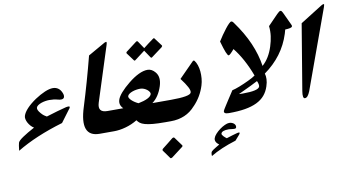

<svg xmlns="http://www.w3.org/2000/svg" viewBox="-162 -967 2610 1433"><g transform="rotate(-10 1143.5 -250.5)"><path d="M278.8 -198.2Q70.3 -136.2 -72.3 -49.8Q-69.8 -72.8 -67.6 -87.4Q-65.4 -102.1 -63 -109.4Q-58.1 -124 -22.9 -147.7Q12.2 -171.4 66.9 -200.7Q53.7 -208.5 42.7 -220.9Q31.7 -233.4 24.4 -247.1Q17.1 -260.7 14.4 -274.4Q11.7 -288.1 15.1 -298.8Q22.9 -324.2 49.3 -352.5Q75.7 -380.9 118.7 -410.2Q158.7 -436.5 194.3 -451.7Q230 -466.8 256.3 -466.8Q278.8 -466.8 295.9 -454.8Q313 -442.9 322.8 -418.9Q327.1 -408.7 327.9 -400.9Q328.6 -393.1 326.7 -386.2Q322.3 -372.1 302.7 -372.1Q297.4 -372.1 291.7 -373Q286.1 -374 279.8 -375.5Q263.2 -380.4 246.8 -382.1Q230.5 -383.8 214.4 -383.8Q200.2 -383.8 183.8 -381.1Q167.5 -378.4 153.1 -373.3Q138.7 -368.2 127.9 -360.8Q117.2 -353.5 114.3 -344.2Q108.9 -327.6 134.3 -298.8Q145.5 -285.6 156.5 -277.6Q167.5 -269.5 175.8 -265.6Q221.2 -279.8 260 -291Q298.8 -302.2 329.1 -309.6Q334 -310.5 338.4 -311Q342.8 -311.5 346.7 -311.5Q358.4 -311.5 355.5 -303.2Q354 -296.9 347.7 -290.5Z M646.5 -70.3H541.5Q389.6 -70.3 460 -289.6Q514.6 -464.4 564.9 -659.7L679.7 -725.1Q699.7 -737.8 707.5 -737.8Q715.3 -737.8 706.1 -710.4L574.7 -299.8Q552.2 -227.5 628.4 -227.5H696.3Z M1113.3 -639.2Q1114.7 -635.7 1113.8 -632.8Q1112.3 -629.4 1107.9 -625.5L1028.3 -566.4Q1026.9 -564.9 1024.9 -563.7Q1022.9 -562.5 1020.5 -562.5Q1018.1 -562.5 1014.6 -566.4L976.1 -623.5Q959.5 -610.8 938.7 -595Q918 -579.1 900.9 -566.4Q896.5 -562.5 893.6 -562.5Q892.6 -562.5 891.1 -563.7Q889.6 -564.9 888.2 -566.4Q877.4 -580.6 866.5 -595.7Q855.5 -610.8 844.7 -625Q843.8 -626 843 -628.7Q842.3 -631.3 843.3 -632.8Q844.2 -637.2 851.6 -641.6L925.3 -697.8Q931.6 -702.6 935.1 -702.6Q939 -702.6 942.4 -697.8L980 -642.1Q996.6 -655.3 1016.1 -670.2Q1035.6 -685.1 1053.7 -697.8Q1056.2 -699.7 1058.6 -701.2Q1061 -702.6 1063 -702.6Q1065.4 -702.6 1066.7 -701.4Q1067.9 -700.2 1069.3 -697.8ZM967.8 -295.4Q970.2 -302.7 964.8 -312Q959.5 -321.3 949.2 -329.6Q939 -337.9 925.3 -343.5Q911.6 -349.1 897 -349.1Q882.3 -349.1 866.5 -346.4Q850.6 -343.8 836.7 -338.6Q822.8 -333.5 812.7 -326.2Q802.7 -318.8 799.8 -310.1Q797.9 -303.2 803 -294.4Q808.1 -285.6 817.9 -276.4Q827.6 -267.1 840.6 -258.8Q853.5 -250.5 866.7 -244.6Q909.7 -252.9 936 -265.9Q962.4 -278.8 967.8 -295.4ZM1072.3 -70.3H1038.6Q981.9 -70.3 945.3 -73.7Q908.7 -77.1 885.5 -83.7Q862.3 -90.3 849.9 -99.9Q837.4 -109.4 829.1 -122.1Q808.6 -109.4 785.9 -99.6Q763.2 -89.8 739.7 -83.3Q716.3 -76.7 693.6 -73.5Q670.9 -70.3 651.4 -70.3H618.7L668.5 -227.5H748Q717.8 -257.3 729.5 -294.4Q736.8 -317.9 762.9 -347.7Q789.1 -377.4 828.6 -409.2Q870.1 -442.9 907.5 -460.7Q944.8 -478.5 976.1 -478.5Q1007.8 -478.5 1033.7 -447.3Q1065.9 -408.7 1044.9 -342.3Q1032.7 -304.2 1013.4 -275.1Q994.1 -246.1 968.8 -227.5H1122.1Z M1352.1 -293Q1339.4 -252.4 1318.4 -216.8Q1297.4 -181.2 1267.6 -150.4V-150.9Q1232.4 -110.4 1185.3 -90.3Q1138.2 -70.3 1081.5 -70.3H1044.4L1094.2 -227.5H1110.4Q1181.2 -227.5 1220.2 -234.4Q1259.3 -241.2 1263.7 -255.4Q1268.6 -269.5 1253.9 -297.6Q1239.3 -325.7 1206.5 -368.7L1317.4 -481Q1319.8 -483.4 1322 -485.1Q1324.2 -486.8 1326.7 -486.8Q1328.1 -486.8 1330.1 -485.8Q1332 -484.9 1333 -483.9Q1344.7 -469.2 1352.3 -446.8Q1359.9 -424.3 1362.3 -398.7Q1364.7 -373 1362.3 -345.5Q1359.9 -317.9 1352.1 -293ZM1132.3 119.6Q1135.7 123.5 1134.3 127Q1133.8 130.9 1127 135.3L1043.5 198.7Q1038.1 201.7 1034.7 201.7Q1030.8 201.7 1028.8 198.7Q1019 184.6 1006.8 167.7Q994.6 150.9 983.9 136.2Q981.4 132.3 982.9 127.9Q984.9 122.6 990.7 118.7Q1010.3 103.5 1030.3 87.6Q1050.3 71.8 1068.8 56.6Q1075.2 52.7 1079.1 52.7Q1083.5 52.7 1086.4 56.6Z M1774.4 -210.4Q1778.8 -226.1 1766.1 -253.9Q1750 -244.6 1712.2 -226.6Q1674.3 -208.5 1616.7 -181.6Q1622.6 -181.2 1630.4 -180.9Q1638.2 -180.7 1646.5 -180.7Q1764.2 -180.7 1774.4 -210.4ZM1530.8 156.2Q1416 191.4 1337.9 238.8Q1336.4 222.7 1339.8 211.9Q1341.3 207.5 1345.7 203.1Q1350.1 198.7 1358.2 193.1Q1366.2 187.5 1378.2 180.4Q1390.1 173.3 1406.2 163.6Q1372.6 138.7 1381.3 111.3Q1385.7 96.7 1400.6 80.3Q1415.5 64 1434.3 50Q1453.1 36.1 1472.9 26.9Q1492.7 17.6 1506.8 17.6Q1517.1 17.6 1526.6 21Q1536.1 24.4 1542.7 30.3Q1549.3 36.1 1552.2 43.9Q1555.2 51.8 1552.2 60.5Q1550.3 67.9 1537.1 67.9Q1534.7 67.9 1529.1 67.4Q1523.4 66.9 1517.1 66.2Q1510.7 65.4 1504.6 64.7Q1498.5 64 1495.6 64Q1443.8 64 1437 85.9Q1435.5 90.3 1439 96.2Q1442.4 102.1 1447.8 107.9Q1453.1 113.8 1459.5 118.9Q1465.8 124 1470.2 127Q1515.6 112.3 1553.7 102.1Q1559.6 100.6 1565.9 100.6Q1572.8 100.6 1570.8 107.4Q1570.3 108.9 1568.8 111.3Q1567.4 113.8 1565.4 116.7ZM2090.8 -626Q2093.3 -621.1 2094.2 -616.9Q2095.2 -612.8 2093.8 -610.4Q2091.3 -603.5 2077.6 -600.3Q2064 -597.2 2040.5 -596.2L2039.6 -593.3Q2037.1 -585.4 2035.4 -578.4Q2033.7 -571.3 2031.7 -565.4Q2005.9 -483.9 1956.1 -417.2Q1906.2 -350.6 1833.5 -298.8Q1839.4 -280.3 1838.6 -256.1Q1837.9 -231.9 1828.1 -202.6Q1815.9 -164.6 1792.2 -136.7Q1768.6 -108.9 1731 -90.6Q1693.4 -72.3 1641.1 -63.5Q1588.9 -54.7 1519 -54.7Q1476.6 -54.7 1484.4 -78.1Q1485.4 -81.1 1490.2 -89.4Q1495.1 -97.7 1505.4 -113.8Q1515.6 -129.9 1532.2 -155.5Q1548.8 -181.2 1573.2 -218.3Q1583 -220.2 1597.9 -225.1Q1612.8 -230 1630.1 -236.6Q1647.5 -243.2 1666 -251.5Q1684.6 -259.8 1701.7 -267.8Q1718.8 -275.9 1732.9 -283.7Q1747.1 -291.5 1755.4 -297.9Q1730.5 -364.7 1699.5 -421.4Q1668.5 -478 1634.8 -519.5Q1601.1 -479.5 1591.8 -479.5Q1584.5 -479.5 1573.2 -507.1Q1562 -534.7 1545.9 -592.3Q1559.1 -613.8 1575.2 -637Q1591.3 -660.2 1606.7 -679.9Q1622.1 -699.7 1634.8 -712.4Q1647.5 -725.1 1653.8 -725.1Q1663.1 -725.1 1672.4 -710.4Q1737.8 -620.6 1775.9 -532.7Q1814 -444.8 1826.7 -357.9Q1854.5 -382.8 1874.5 -415.8Q1894.5 -448.7 1907.7 -490.2Q1920.4 -529.8 1925.3 -566.9Q1930.2 -604 1925.8 -642.1L2002 -720.7Q2020.5 -739.7 2029.3 -739.7Q2034.2 -739.7 2037.6 -735.4Q2041 -731 2044.9 -724.1Z M2136.7 -111.8Q2127.9 -89.8 2118.2 -77.9Q2108.4 -65.9 2096.7 -65.9Q2077.1 -65.9 2086.4 -122.6L2169.4 -621.1L2337.4 -726.6Q2348.6 -733.4 2355.5 -733.4Q2359.4 -733.4 2358.6 -727.8Q2357.9 -722.2 2354 -710.9Z"/></g></svg>

Font: XB Zar
Style: Bold Italic
Weight: 700
Italic angle: -12°
Designer: Behnam
Foundry: Irmug
Version: Version 8.005 2009